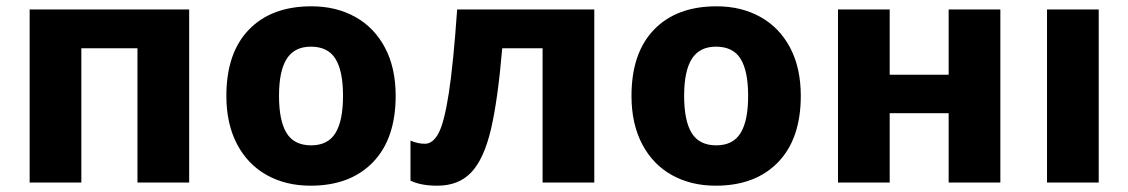

<svg xmlns="http://www.w3.org/2000/svg" viewBox="-20 -579 3579 609"><path d="M580 0H416V-426H238V0H74V-549H580Z M965 10Q887 10 826.5 -23.5Q766 -57 732 -121.5Q698 -186 698 -275Q698 -411 769.5 -485Q841 -559 968 -559Q1046 -559 1106.5 -525.5Q1167 -492 1201 -428Q1235 -364 1235 -275Q1235 -139 1163 -64.5Q1091 10 965 10ZM967 -118Q1020 -118 1044 -157Q1068 -196 1068 -275Q1068 -354 1044 -392.5Q1020 -431 966 -431Q914 -431 889.5 -392.5Q865 -354 865 -275Q865 -196 889 -157Q913 -118 967 -118Z M1701 0V-426H1573Q1559 -261 1537 -168Q1515 -75 1475 -32.5Q1435 10 1367 10Q1315 10 1282 -6V-133Q1305 -123 1328 -123Q1353 -123 1371 -156.5Q1389 -190 1403.5 -283Q1418 -376 1430 -549H1865V0Z M2250 10Q2172 10 2111.5 -23.5Q2051 -57 2017 -121.5Q1983 -186 1983 -275Q1983 -411 2054.5 -485Q2126 -559 2253 -559Q2331 -559 2391.5 -525.5Q2452 -492 2486 -428Q2520 -364 2520 -275Q2520 -139 2448 -64.5Q2376 10 2250 10ZM2252 -118Q2305 -118 2329 -157Q2353 -196 2353 -275Q2353 -354 2329 -392.5Q2305 -431 2251 -431Q2199 -431 2174.5 -392.5Q2150 -354 2150 -275Q2150 -196 2174 -157Q2198 -118 2252 -118Z M2802 -342H2989V-549H3153V0H2989V-220H2802V0H2638V-549H2802Z M3301 0V-549H3465V0Z"/></svg>

Font: Noto Sans UI ExtraBold
Style: Regular
Weight: 800
Designer: Monotype Design Team
Foundry: Monotype Imaging Inc.
Version: Version 1.001